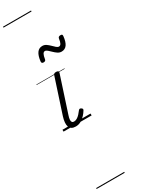

<svg xmlns="http://www.w3.org/2000/svg" viewBox="-433 -1146 1307 1783"><g transform="rotate(-30 221.0 -255.0)"><path d="M124 16Q97 16 80.5 6Q64 -4 57.5 -23Q51 -42 53.5 -68.5Q56 -95 66 -127L186 -494Q190 -506 196 -510.5Q202 -515 217 -515Q231 -515 238 -509Q245 -503 241 -493L116 -110Q107 -84 106 -66.5Q105 -49 111.5 -40.5Q118 -32 132 -32Q149 -32 165.5 -42Q182 -52 196.5 -68Q211 -84 222 -99Q227 -106 234 -108.5Q241 -111 251 -104Q261 -98 262 -91Q263 -84 258 -77Q247 -58 227 -36Q207 -14 181 1Q155 16 124 16ZM357 -652Q335 -652 316 -665Q297 -678 281 -694Q265 -710 250.5 -722.5Q236 -735 224 -735Q210 -735 201 -719Q192 -703 187 -669Q186 -659 179.5 -654Q173 -649 161 -649Q139 -649 141 -671Q148 -730 169 -759Q190 -788 226 -788Q249 -788 267.5 -775Q286 -762 302 -746Q318 -730 332 -717.5Q346 -705 359 -705Q373 -705 382 -720.5Q391 -736 395 -769Q398 -790 422 -790Q435 -790 439 -785.5Q443 -781 442 -769Q436 -710 415 -681Q394 -652 357 -652ZM0 605H301V615H0ZM0 -20H301V0H0ZM0 -505H301V-500H0ZM0 -1125H301V-1115H0Z"/></g></svg>

Font: Playwrite CU Guides
Style: Regular
Weight: 400
Designer: Veronika Burian, José Scaglione
Foundry: TypeTogether
Version: Version 1.003